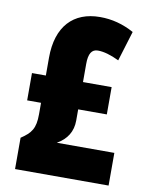

<svg xmlns="http://www.w3.org/2000/svg" viewBox="-82 -785 661 845"><g transform="rotate(10 248.0 -362.0)"><path d="M297 -724C178 -724 106 -649 106 -509V-429H44V-307H106V-256C106 -192 89 -170 44 -140V0H462V-146H205C249 -171 272 -208 272 -257V-307H400V-429H272V-510C272 -556 285 -577 313 -577C339 -577 371 -568 408 -550L449 -684C400 -711 350 -724 297 -724Z"/></g></svg>

Font: Noto Sans Bengali ExtraCondensed Black
Style: Regular
Weight: 900
Width: 2
Designer: Joana Ranito - Universal Thirst; Jelle Bosma - Monotype Design Team
Foundry: Universal Thirst ehf.
Version: Version 3.000